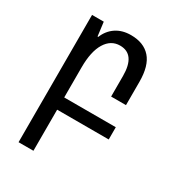

<svg xmlns="http://www.w3.org/2000/svg" viewBox="-177 -609 870 951"><g transform="rotate(30 257.5 -133.0)"><path d="M455 1H160V236H75V-492H142L152 -413H156Q173 -455 208 -478.5Q243 -502 293 -502Q366 -502 405 -458Q444 -414 444 -322V-189H359V-306Q359 -430 272 -430Q220 -430 190 -381Q160 -332 160 -241V-69H455Z"/></g></svg>

Font: Noto Sans Armenian Narrow
Style: Regular
Weight: 400
Width: 4
Designer: Monotype Design team
Foundry: Monotype Imaging Inc.
Version: Version 1.000